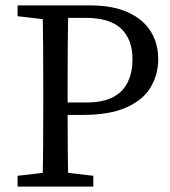

<svg xmlns="http://www.w3.org/2000/svg" viewBox="-20 -690 628 710"><path d="M175 -615 45 -630V-670H185V-615ZM175 -55H195L325 -40V0H45V-40ZM140 -310V-360Q140 -437 139.5 -515Q139 -593 137 -670H233Q231 -594 230.5 -516.5Q230 -439 230 -360V-299Q230 -223 230.5 -150Q231 -77 233 0H137Q139 -76 139.5 -153.5Q140 -231 140 -310ZM565 -471Q565 -415 537.5 -368Q510 -321 448 -293Q386 -265 284 -265H185V-311H299Q361 -311 398.5 -331Q436 -351 453 -387.5Q470 -424 470 -471Q470 -544 428 -584Q386 -624 295 -624H185V-670H314Q397 -670 453 -644.5Q509 -619 537 -574.5Q565 -530 565 -471Z"/></svg>

Font: Adobe Variable Font Prototype
Style: Regular
Weight: 389
Designer: Frank Grießhammer
Foundry: Adobe
Version: Version 1.004;hotconv 1.0.113;makeotfexe 2.5.65598